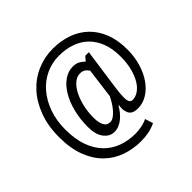

<svg xmlns="http://www.w3.org/2000/svg" viewBox="-198 -883 1254 1254"><g transform="rotate(-45 428.5 -256.0)"><path d="M565 -491H598L557 -200Q548 -133 551.5 -100.5Q555 -68 581 -68Q607 -68 633 -85Q659 -102 679.5 -135Q700 -168 712.5 -216Q725 -264 725 -326Q725 -397 704.5 -450.5Q684 -504 647.5 -540Q611 -576 559 -594.5Q507 -613 444 -613Q379 -613 322 -586.5Q265 -560 223 -511Q181 -462 156.5 -394Q132 -326 132 -242Q132 -155 154.5 -91Q177 -27 218 16Q259 59 315 80Q371 101 439 101Q463 101 494.5 95Q526 89 549 77L567 133Q533 149 499.5 155.5Q466 162 429 162Q356 162 290.5 139Q225 116 175.5 67.5Q126 19 97 -56.5Q68 -132 68 -236Q68 -339 98.5 -420.5Q129 -502 180.5 -558Q232 -614 301 -644Q370 -674 447 -674Q521 -674 583.5 -652Q646 -630 692 -586Q738 -542 763.5 -477Q789 -412 789 -326Q789 -257 771 -198Q753 -139 722.5 -96Q692 -53 651.5 -28.5Q611 -4 565 -4Q546 -4 530.5 -9Q515 -14 505.5 -26Q496 -38 492 -58Q488 -78 492 -107H488Q477 -87 462 -68.5Q447 -50 429.5 -35.5Q412 -21 391.5 -12.5Q371 -4 349 -4Q307 -4 277.5 -41.5Q248 -79 248 -150Q248 -224 264.5 -288Q281 -352 309.5 -399Q338 -446 376 -472.5Q414 -499 457 -499Q486 -499 504.5 -489Q523 -479 540 -462ZM519 -400Q506 -418 492.5 -426Q479 -434 459 -434Q429 -434 403 -411.5Q377 -389 358 -351.5Q339 -314 328 -266Q317 -218 317 -167Q317 -122 330.5 -95.5Q344 -69 376 -69Q391 -69 407 -80Q423 -91 438.5 -108.5Q454 -126 468 -148Q482 -170 492 -192Z"/></g></svg>

Font: PT Sans Narrow
Style: Regular
Weight: 400
Width: 3
Designer: A.Korolkova, O.Umpeleva, V.Yefimov
Foundry: ParaType Ltd
Version: Version 2.003W OFL